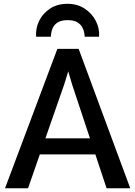

<svg xmlns="http://www.w3.org/2000/svg" viewBox="-20 -1014 728 1034"><path d="M131 0H7L289 -751H403.5L681.5 0H554L493.5 -182.5H194.5ZM325.5 -558.5 224.5 -269H464.5L368.5 -558.5L347.5 -630ZM343.5 -993.5Q397 -993.5 436.5 -967.2Q476 -941 496.5 -900.5Q517 -860 513.5 -816H436.5Q436 -821.5 434 -835.8Q432 -850 423.5 -866.2Q415 -882.5 396.5 -894Q378 -905.5 344.5 -905.5Q311 -905.5 292.2 -894Q273.5 -882.5 265.5 -866.2Q257.5 -850 255.8 -835.8Q254 -821.5 253.5 -816H174.5Q171 -860 190.2 -900.5Q209.5 -941 248.8 -967.2Q288 -993.5 343.5 -993.5Z"/></svg>

Font: Merriweather Sans
Style: Regular
Weight: 400
Designer: Eben Sorkin
Foundry: Eben Sorkin
Version: Version 1.008; ttfautohint (v1.7.19-72a1) -l 8 -r 50 -G 200 